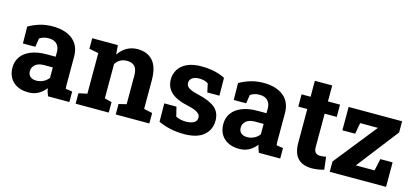

<svg xmlns="http://www.w3.org/2000/svg" viewBox="-58 -1075 3237 1502"><g transform="rotate(15 1560.5 -324.0)"><path d="M202.9 10.3Q124.8 10.3 79.2 -31.9Q33.6 -74.1 33.6 -146.8Q33.6 -196.5 60.5 -234.4Q87 -272.1 139.3 -293.4Q191.5 -314.7 268.1 -314.7H338.3V-354.2Q338.3 -392.4 316 -416.3Q293.7 -440.1 249.7 -440.1Q226.8 -440.1 208.5 -434.4Q190.2 -428.7 175.2 -418.4L164.4 -348.4H63.8L62.3 -485.1Q102.9 -508.6 150.7 -523.3Q198.5 -538.1 257 -538.1Q359.1 -538.1 418.3 -490Q477.5 -441.9 477.5 -352.6V-134Q477.5 -123.1 477.8 -112.8Q478 -102.4 479.6 -92.7L533.5 -84.7V0H360.7Q355.2 -13.9 349.8 -29.5Q344.4 -45.1 342.6 -60.7Q317.4 -28.6 283.1 -9.2Q248.8 10.3 202.9 10.3ZM239.6 -94.6Q269.6 -94.6 296.4 -108.3Q323.2 -122.1 338.3 -144V-228H267.9Q220.8 -228 196.5 -206.2Q172.3 -184.5 172.3 -153.9Q172.3 -125.7 190.1 -110.2Q207.9 -94.6 239.6 -94.6Z M584.2 0V-84.7L652.9 -99.5V-428.3L577.1 -443.2V-528.3H784.6L790.8 -452.6Q817.2 -493.2 856.1 -515.6Q895 -538.1 944.6 -538.1Q1023.3 -538.1 1067.9 -487.9Q1112.4 -437.7 1112.4 -330.3V-99.5L1181.2 -84.7V0H909.1V-84.7L970.8 -99.5V-329.8Q970.8 -383.2 949.5 -405.6Q928.2 -428 886.5 -428Q855.6 -428 832.5 -414.9Q809.5 -401.8 794.2 -377.6V-99.5L852.4 -84.7V0Z M1462.6 10.3Q1403.8 10.3 1352.9 -0.9Q1302 -12.1 1255 -33.1L1253.4 -182H1352L1370.9 -105.8Q1388 -97.5 1407.9 -92.6Q1427.8 -87.8 1453.2 -87.8Q1492.2 -87.8 1516.4 -101.2Q1540.6 -114.6 1540.6 -142.8Q1540.6 -162.3 1526.7 -175.3Q1512.8 -188.3 1489.4 -197Q1466 -205.7 1436.9 -211.8Q1343 -231.4 1298.5 -272.4Q1254.1 -313.4 1254.1 -377.2Q1254.1 -420.7 1276.2 -456.9Q1298.2 -493.2 1344.3 -515.2Q1390.3 -537.2 1460.6 -537.2Q1520.4 -537.2 1569.9 -525.6Q1619.3 -514 1652.8 -495.4L1654.5 -351.7H1556.4L1541.4 -420.8Q1527.8 -430.6 1510 -435.6Q1492.1 -440.7 1469.4 -440.7Q1431.8 -440.7 1411.5 -425.3Q1391.2 -409.9 1391.2 -386Q1391.2 -370 1400.2 -358Q1409.2 -346 1430.2 -336.4Q1451.2 -326.9 1487.7 -318.6Q1586 -296.2 1630.9 -258.8Q1675.8 -221.4 1675.8 -154.3Q1675.8 -80.7 1622.4 -35.2Q1569 10.3 1462.6 10.3Z M1910.4 10.3Q1832.3 10.3 1786.7 -31.9Q1741.1 -74.1 1741.1 -146.8Q1741.1 -196.5 1768.1 -234.4Q1794.5 -272.1 1846.8 -293.4Q1899 -314.7 1975.6 -314.7H2045.8V-354.2Q2045.8 -392.4 2023.5 -416.3Q2001.2 -440.1 1957.2 -440.1Q1934.3 -440.1 1916 -434.4Q1897.8 -428.7 1882.7 -418.4L1871.9 -348.4H1771.3L1769.8 -485.1Q1810.4 -508.6 1858.3 -523.3Q1906.1 -538.1 1964.6 -538.1Q2066.6 -538.1 2125.8 -490Q2185.1 -441.9 2185.1 -352.6V-134Q2185.1 -123.1 2185.3 -112.8Q2185.5 -102.4 2187.1 -92.7L2241 -84.7V0H2068.3Q2062.7 -13.9 2057.3 -29.5Q2052 -45.1 2050.1 -60.7Q2024.9 -28.6 1990.6 -9.2Q1956.3 10.3 1910.4 10.3ZM1947.2 -94.6Q1977.1 -94.6 2004 -108.3Q2030.8 -122.1 2045.8 -144V-228H1975.4Q1928.3 -228 1904.1 -206.2Q1879.8 -184.5 1879.8 -153.9Q1879.8 -125.7 1897.6 -110.2Q1915.4 -94.6 1947.2 -94.6Z M2498.1 10.1Q2424.9 10.1 2385.2 -30.2Q2345.5 -70.5 2345.5 -158.2V-428.9H2272.6V-528.3H2345.5V-657.5H2486.2V-528.3H2584V-428.9H2486.2V-158.5Q2486.2 -127.7 2499.3 -114.4Q2512.4 -101 2534.9 -101Q2547 -101 2560.6 -102.8Q2574.3 -104.7 2584.3 -106.5L2596.6 -4.6Q2574.7 1.8 2548.9 5.9Q2523 10.1 2498.1 10.1Z M2642.1 0V-83.5L2917.4 -429.5H2773.3L2757.3 -339.2H2653.7V-528.3H3086.9V-437.7L2826.6 -101.4H2978.1L2999 -198.3H3098.3V0Z"/></g></svg>

Font: Hanuman
Style: Regular
Weight: 400
Designer: Danh Hong
Foundry: Danh Hong
Version: Version 9.000